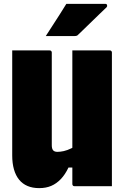

<svg xmlns="http://www.w3.org/2000/svg" viewBox="-20 -960 640 990"><path d="M557 0Q529 0 493.5 0Q458 0 423.5 0Q389 0 364 0Q362 0 360 -0.5Q358 -1 357 -2Q356 -3 355 -4.5Q354 -6 353.5 -7.5Q353 -9 353 -11Q353 -97 353 -183Q353 -269 353 -355.5Q353 -442 353 -528Q353 -614 353 -700Q380 -700 414.5 -700Q449 -700 484.5 -700Q520 -700 546 -700Q550 -700 552 -698.5Q554 -697 555.5 -695Q557 -693 557 -689Q557 -616 557 -542.5Q557 -469 557 -395.5Q557 -322 557 -248.5Q557 -175 557 -102Q557 -74 557 -48Q557 -22 557 0ZM182 10Q148 10 122 -1Q96 -12 78.5 -33.5Q61 -55 52 -86.5Q43 -118 43 -158Q43 -232 43 -306Q43 -380 43 -453.5Q43 -527 43 -600Q43 -626 43 -650.5Q43 -675 43 -700Q91 -700 139.5 -700Q188 -700 236 -700Q240 -700 242 -698.5Q244 -697 245.5 -695Q247 -693 247 -689Q247 -611 247 -530.5Q247 -450 247 -370Q247 -290 247 -211Q247 -193 254 -185Q261 -177 276 -177Q291 -177 309 -181Q327 -185 348.5 -195.5Q370 -206 396 -224V-96H333Q316 -60 293.5 -36.5Q271 -13 244 -1.5Q217 10 182 10ZM322 -940Q361 -940 393 -940Q425 -940 456.5 -940Q488 -940 524 -940Q530 -940 532 -934Q534 -928 530 -923Q510 -904 493.5 -888Q477 -872 460.5 -856Q444 -840 425.5 -822Q407 -804 383 -781Q380 -777 375 -775.5Q370 -774 362 -774Q335 -774 310 -774Q285 -774 262 -774Q239 -774 216 -774Q234 -802 251.5 -829Q269 -856 287 -884Q305 -912 322 -940Z"/></svg>

Font: Recursive Monospace Black
Style: Regular
Weight: 900
Version: Version 1.047